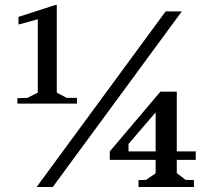

<svg xmlns="http://www.w3.org/2000/svg" viewBox="-20 -751 856 771"><path d="M191.9 0H127L645 -705.1H710ZM49.8 -335V-356.9L89.8 -357.9L131.8 -378.9V-673.8L56.2 -652.8L54.2 -653.8V-683.1L202.1 -731H208V-378.9L248 -357.9H289.1V-335ZM420.9 -108.9V-143.1L624 -382.8H689.9V-143.1H766.1V-108.9H689.9V-56.2L725.1 -28.8L758.8 -27.8V0H536.1V-27.8L566.9 -28.8L605 -55.2V-108.9ZM496.1 -143.1H605V-299.8L496.1 -172.9Z"/></svg>

Font: Ortica Angular Bold
Style: Regular
Weight: 700
Designer: Benedetta Bovani
Foundry: Collletttivo
Version: Version 2.000;Glyphs 3.1.2 (3151)